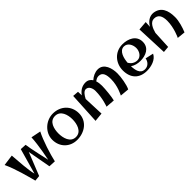

<svg xmlns="http://www.w3.org/2000/svg" viewBox="258 -1564 2669 2669"><g transform="rotate(-45 1593.0 -229.5)"><path d="M331 -447 225 -72C199 -168 190 -340 179 -472L16 -450C85 -303 135 -104 165 6L247 -2L382 -340L444 3L546 8C570 -104 637 -317 696 -429L552 -458C545 -307 496 -73 496 -73C496 -73 426 -380 421 -442Z M1256 -228C1256 -378 1144 -482 995 -482C857 -482 732 -369 732 -229C732 -86 835 18 978 18C1123 18 1256 -71 1256 -228ZM1133 -233C1133 -145 1102 -23 993 -23C885 -23 855 -143 855 -230C855 -319 883 -437 993 -437C1101 -437 1133 -321 1133 -233Z M1457 -448 1369 -455 1344 10 1474 -3 1462 -302C1487 -352 1521 -398 1558 -398C1617 -398 1638 -331 1638 -285C1638 -140 1591 -21 1591 -21L1724 -11C1739 -66 1753 -207 1753 -273C1753 -305 1749 -340 1739 -371C1761 -389 1786 -402 1813 -402C1890 -402 1907 -333 1907 -247C1907 -111 1841 10 1841 10L1974 22C2005 -39 2026 -170 2026 -242C2026 -339 1991 -475 1871 -475C1817 -475 1762 -449 1721 -411C1701 -444 1669 -467 1621 -467C1547 -467 1492 -425 1460 -375Z M2374 -137C2480 -137 2586 -181 2586 -303C2586 -428 2470 -479 2360 -479C2210 -479 2107 -361 2107 -216C2107 -67 2193 25 2343 25C2426 25 2532 -4 2570 -85L2450 -112C2441 -55 2398 -10 2339 -10C2246 -10 2232 -103 2229 -179C2270 -150 2323 -137 2374 -137ZM2353 -443C2425 -443 2461 -368 2461 -305C2461 -243 2420 -173 2351 -173C2297 -173 2255 -203 2230 -245C2235 -324 2264 -443 2353 -443Z M2674 -457 2693 5 2784 -3 2797 -266C2816 -340 2853 -421 2922 -421C3001 -421 3033 -365 3033 -268C3033 -135 2971 0 2967 3L3088 15C3117 -55 3146 -150 3146 -227C3146 -365 3102 -465 2978 -483C2900 -493 2838 -443 2803 -379L2808 -468Z"/></g></svg>

Font: Original Surfer
Style: Regular
Weight: 400
Designer: Astigmatic (AOETI)
Foundry: Astigmatic (AOETI)
Version: Version 1.001